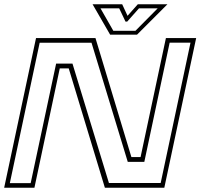

<svg xmlns="http://www.w3.org/2000/svg" viewBox="-24 -878 938 898"><path d="M-4.5 0 144.5 -700H422.5L590.5 -143.5H633.5L752 -700H893.5L744.5 0H466.5L297.5 -558H255.5L137 0ZM22 -21.5H119.5L238.5 -580.5H315L485.5 -22H727.5L867 -678.5H769.5L651 -121H573.5L404 -678H161.5ZM491 -716 409 -858H547.5L572.5 -804L620.5 -858H759L617 -716ZM506 -734H609.5L713.5 -839H626L571 -777H563L533.5 -839H446Z"/></svg>

Font: Tourney Expanded ExtraLight
Style: Italic
Weight: 200
Width: 7
Italic angle: -12°
Designer: Tyler Finck
Foundry: Etcetera Type Co
Version: Version 1.010; ttfautohint (v1.8.3)